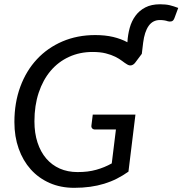

<svg xmlns="http://www.w3.org/2000/svg" viewBox="-20 -892 874 920"><path d="M659.5 -634 628 -592Q620.5 -582 610.2 -579.2Q600 -576.5 589 -583.5Q578 -590 564.8 -600.2Q551.5 -610.5 532.5 -620Q513.5 -629.5 487.2 -636.2Q461 -643 423.5 -643Q362 -643 310.8 -619.5Q259.5 -596 222.8 -552.8Q186 -509.5 165.5 -448Q145 -386.5 145 -310.5Q145 -254 159.8 -209Q174.5 -164 201.5 -132.5Q228.5 -101 266.5 -84.2Q304.5 -67.5 351.5 -67.5Q377.5 -67.5 399.5 -70.2Q421.5 -73 441.2 -78.5Q461 -84 479.2 -91.5Q497.5 -99 515.5 -109L535.5 -271.5H436Q426.5 -271.5 421.8 -276.8Q417 -282 418 -290L424.5 -343H629L595.5 -69.5Q568.5 -50.5 540 -36Q511.5 -21.5 479.8 -11.8Q448 -2 412.2 3Q376.5 8 335.5 8Q270.5 8 217.8 -15.2Q165 -38.5 127.5 -80.2Q90 -122 69.5 -179.8Q49 -237.5 49 -307Q49 -399.5 77.2 -476.2Q105.5 -553 156.8 -608Q208 -663 279.2 -693.5Q350.5 -724 436.5 -724Q484 -724 522 -715Q560 -706 590.5 -689.5V-690Q592.5 -725.5 601.5 -758.2Q610.5 -791 629 -816.2Q647.5 -841.5 676.5 -856.5Q705.5 -871.5 747 -871.5Q774.5 -871.5 794 -866.8Q813.5 -862 834 -854L816 -805.5Q811 -792 802.2 -789.8Q793.5 -787.5 784.5 -790Q776.5 -793 766.5 -794.5Q756.5 -796 746.5 -796Q712 -796 692.2 -767.8Q672.5 -739.5 666 -688Z"/></svg>

Font: Lato
Style: Italic
Weight: 400
Italic angle: -7°
Designer: Lukasz Dziedzic
Foundry: tyPoland Lukasz Dziedzic
Version: Version 2.007; 2014-02-27